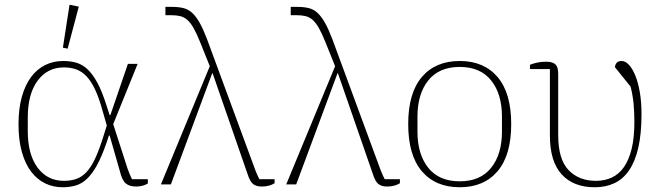

<svg xmlns="http://www.w3.org/2000/svg" viewBox="-20 -777 2803 809"><path d="M603 -4Q596 1 582.5 5Q569 9 554 9Q525 9 509.5 -4.5Q494 -18 485 -56L442 -206H439L429 -176Q409 -118 389 -81.5Q369 -45 347 -24Q325 -3 299.5 4.5Q274 12 244 12Q204 12 170 -4.5Q136 -21 111 -54Q86 -87 72 -137Q58 -187 58 -253Q58 -319 72 -369Q86 -419 111 -452.5Q136 -486 170.5 -503Q205 -520 246 -520Q277 -520 302.5 -512.5Q328 -505 349.5 -484.5Q371 -464 390.5 -428Q410 -392 428 -335L442 -292H445L519 -508H560L457 -254L517 -68Q522 -54 526.5 -43Q531 -32 536 -22H603ZM412 -311Q397 -365 380.5 -400Q364 -435 344.5 -455.5Q325 -476 301.5 -484.5Q278 -493 249 -493Q180 -493 138.5 -437Q97 -381 97 -282V-225Q97 -126 138.5 -70.5Q180 -15 249 -15Q277 -15 300 -22.5Q323 -30 342.5 -50Q362 -70 378.5 -104Q395 -138 412 -191L430 -248ZM245 -576 273 -757 312 -749 265 -572Z M864 -498 823 -600Q808 -637 795.5 -659Q783 -681 769.5 -693Q756 -705 739.5 -709Q723 -713 701 -713H677V-748H705Q732 -748 752.5 -743Q773 -738 789.5 -723Q806 -708 821 -681.5Q836 -655 852 -613L1057 -57Q1064 -39 1073 -22H1137V-5Q1128 1 1114 5Q1100 9 1083 9Q1060 9 1046.5 -1.5Q1033 -12 1023 -44L876 -468H874L700 0H658Z M1392 -498 1351 -600Q1336 -637 1323.5 -659Q1311 -681 1297.5 -693Q1284 -705 1267.5 -709Q1251 -713 1229 -713H1205V-748H1233Q1260 -748 1280.5 -743Q1301 -738 1317.5 -723Q1334 -708 1349 -681.5Q1364 -655 1380 -613L1585 -57Q1592 -39 1601 -22H1665V-5Q1656 1 1642 5Q1628 9 1611 9Q1588 9 1574.5 -1.5Q1561 -12 1551 -44L1404 -468H1402L1228 0H1186Z M1917 -13Q2004 -13 2049.5 -70Q2095 -127 2095 -222V-286Q2095 -381 2049.5 -438Q2004 -495 1917 -495Q1830 -495 1784.5 -438Q1739 -381 1739 -286V-222Q1739 -127 1784.5 -70Q1830 -13 1917 -13ZM1917 12Q1815 12 1757.5 -55.5Q1700 -123 1700 -254Q1700 -385 1757.5 -452.5Q1815 -520 1917 -520Q2019 -520 2076.5 -452.5Q2134 -385 2134 -254Q2134 -123 2076.5 -55.5Q2019 12 1917 12Z M2213 -504Q2225 -509 2242 -513Q2259 -517 2281 -517Q2308 -517 2320 -506Q2332 -495 2332 -467V-208Q2332 -106 2375.5 -60.5Q2419 -15 2491 -15Q2528 -15 2558 -29Q2588 -43 2609 -73Q2630 -103 2641.5 -150Q2653 -197 2653 -263Q2653 -306 2649.5 -341.5Q2646 -377 2637 -412L2571 -494Q2572 -505 2578.5 -512.5Q2585 -520 2599 -520Q2615 -520 2630 -504Q2645 -488 2657 -458.5Q2669 -429 2676 -388Q2683 -347 2683 -296Q2683 -213 2669.5 -154.5Q2656 -96 2630.5 -59Q2605 -22 2568.5 -5Q2532 12 2486 12Q2396 12 2346.5 -42.5Q2297 -97 2297 -206V-486H2213Z"/></svg>

Font: IBM Plex Serif ExtLt
Style: Regular
Weight: 200
Designer: Mike Abbink, Paul van der Laan, Pieter van Rosmalen
Foundry: Bold Monday
Version: Version 3.001